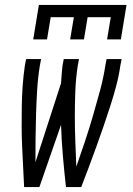

<svg xmlns="http://www.w3.org/2000/svg" viewBox="-20 -760 540 780"><path d="M115 -600 138 -740H494L471 -600H415L430 -690H336L321 -600H265L280 -690H186L171 -600ZM78 0Q76 -41 74 -81.5Q72 -122 70 -163Q68 -204 68 -245Q68 -286 68.5 -327.5Q69 -369 72 -410.5Q75 -452 81 -494L86 -520H147L142 -494Q134 -445 131 -395.5Q128 -346 126.5 -297Q125 -248 124.5 -199Q124 -150 124 -101L228 -422Q229 -440 230.5 -458Q232 -476 234 -494L239 -520H301L296 -494Q288 -442 286 -390.5Q284 -339 284 -287.5Q284 -236 286 -185Q288 -134 290 -83Q308 -134 325 -185Q342 -236 357 -287.5Q372 -339 386 -390.5Q400 -442 408 -494L413 -520H474L469 -494Q463 -452 452 -410.5Q441 -369 427.5 -327.5Q414 -286 400 -245Q386 -204 371 -163Q356 -122 341 -81.5Q326 -41 310 0H248Q241 -63 235.5 -126Q230 -189 228 -253L140 0Z"/></svg>

Font: Iosevka SS18 Light
Style: Italic
Weight: 300
Italic angle: -9°
Monospace: yes
Designer: Belleve Invis
Foundry: Belleve Invis
Version: Version 25.1.1; ttfautohint (v1.8.4)